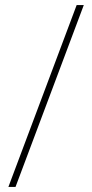

<svg xmlns="http://www.w3.org/2000/svg" viewBox="-20 -734 362 754"><path d="M309 -714H281L13 0H41Z"/></svg>

Font: Noto Sans Ethiopic Thin
Style: Regular
Weight: 100
Designer: Monotype Design Team
Foundry: Monotype Imaging Inc.
Version: Version 2.102